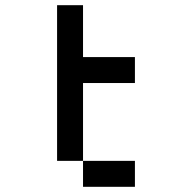

<svg xmlns="http://www.w3.org/2000/svg" viewBox="-20 -720 740 740"><path d="M200 -100H300V-400H500V-500H300V-700H200ZM300 0H500V-100H300Z"/></svg>

Font: FT88
Style: Regular
Weight: 400
Designer: Ange Degheest & Mandy Elbé
Foundry: Velvetyne Type Foundry
Version: Version 1.000;FEAKit 1.0